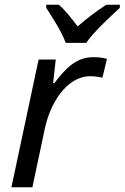

<svg xmlns="http://www.w3.org/2000/svg" viewBox="-20 -786 523 806"><path d="M28 0H116L168 -245C190 -351 259 -466 359 -466C375 -466 392 -464 410 -460L429 -539C412 -544 390 -546 371 -546C295 -546 250 -491 208 -437H203L214 -536H142ZM256 -606H342C369 -648 451 -724 483 -753V-766H426C390 -743 347 -711 306 -675C279 -711 252 -745 227 -766H174V-753C199 -714 237 -657 256 -606Z"/></svg>

Font: BC Sans
Style: Italic
Weight: 400
Italic angle: -12°
Designer: Monotype Design Team
Designer: Province of B.C.
Foundry: Monotype Imaging Inc.
Version: Version 2.000;GOOG;noto-source:20170915:90ef993387c0